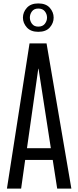

<svg xmlns="http://www.w3.org/2000/svg" viewBox="-20 -1116 463 1136"><path d="M21 0 154.8 -859.4H255.4L402.3 0H318.4L292 -169.9H128.9L105 0ZM139.6 -239.3H280.8L208 -709.5H206.5ZM206.5 -927.7Q162.1 -927.7 138.9 -953.6Q115.7 -979.5 115.7 -1011.7Q115.7 -1043.9 138.9 -1069.8Q162.1 -1095.7 206.5 -1095.7Q252 -1095.7 274.7 -1069.8Q297.4 -1043.9 297.4 -1011.7Q297.4 -979.5 274.7 -953.6Q252 -927.7 206.5 -927.7ZM206.5 -958.5Q232.4 -958.5 245.4 -975.3Q258.3 -992.2 258.3 -1011.7Q258.3 -1032.2 245.4 -1048.8Q232.4 -1065.4 206.5 -1065.4Q181.6 -1065.4 169.2 -1048.8Q156.7 -1032.2 156.7 -1011.7Q156.7 -992.2 169.2 -975.3Q181.6 -958.5 206.5 -958.5Z"/></svg>

Font: AntonioLight
Style: Regular
Weight: 300
Designer: Vernon Adams
Foundry: Vernon Adams
Version: Version 1.002